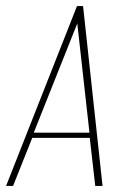

<svg xmlns="http://www.w3.org/2000/svg" viewBox="-38 -611 410 631"><path d="M-18 0 215 -591H235L299 0H275L257 -158H68L5 0ZM73 -175H256L216 -534Z"/></svg>

Font: Alumni Sans Thin
Style: Italic
Weight: 100
Italic angle: -8°
Designer: Robert E. Leuschke
Foundry: Robert E. Leuschke
Version: Version 1.016